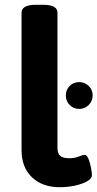

<svg xmlns="http://www.w3.org/2000/svg" viewBox="-20 -774 407 802"><path d="M230 8Q157 8 113.5 -33.5Q70 -75 70 -147V-721Q70 -737 84.5 -745.5Q99 -754 131 -754H159Q191 -754 205.5 -745.5Q220 -737 220 -721V-157Q220 -132 232 -122.5Q244 -113 269 -113Q292 -113 308.5 -120Q325 -127 334 -127Q343 -127 349.5 -110.5Q356 -94 360 -74Q364 -54 364 -42Q364 -28 343.5 -16.5Q323 -5 292.5 1.5Q262 8 230 8ZM311 -319Q287 -319 271 -335.5Q255 -352 255 -375Q255 -399 271 -415Q287 -431 311 -431Q334 -431 350.5 -415Q367 -399 367 -375Q367 -352 350.5 -335.5Q334 -319 311 -319Z"/></svg>

Font: Asap Expanded
Style: Bold
Weight: 700
Width: 7
Designer: Pablo Cosgaya
Foundry: Omnibus-Type
Version: Version 3.001; ttfautohint (v1.8.4.7-5d5b)